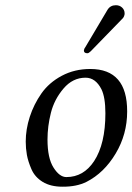

<svg xmlns="http://www.w3.org/2000/svg" viewBox="-20 -702 505 732"><path d="M161.1 -169.9Q161.1 -99.1 184.1 -63Q207 -26.9 232.9 -26.9Q298.8 -26.9 338.9 -87.9Q381.8 -153.8 381.8 -270Q381.8 -331.1 366.7 -361.8Q344.2 -405.8 306.2 -405.8Q257.3 -405.8 222.2 -364.5Q187 -323.2 174.1 -272Q161.1 -220.7 161.1 -169.9ZM78.1 -162.1Q78.1 -209 93.5 -256.6Q108.9 -304.2 137.9 -345.7Q167 -387.2 215.6 -413.1Q264.2 -439 324.2 -439Q465.3 -439 464.8 -276.9Q464.8 -189.9 420.9 -116.5Q377 -43 310.1 -8.8Q272 10.3 217.8 9.8Q172.9 9.8 142.8 -8.5Q112.8 -26.9 99.9 -56.9Q86.9 -86.9 82.5 -111.6Q78.1 -136.2 78.1 -162.1ZM421.9 -682.1Q436 -682.1 445.6 -673.1Q455.1 -664.1 455.1 -650.9Q455.1 -646 454.1 -644Q452.1 -635.3 444.8 -628.9L326.2 -506.8Q318.4 -499 313 -499Q299.8 -499 299.8 -509.8Q299.8 -511.7 300.8 -513.2Q300.8 -516.1 305.2 -522L390.1 -665Q400.9 -682.1 421.9 -682.1Z"/></svg>

Font: Linux Libertine
Style: Italic
Weight: 400
Italic angle: -12°
Designer: Philipp H. Poll
Foundry: Philipp H. Poll
Version: Version 5.1.6 ; ttfautohint (v0.9)